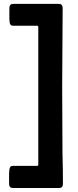

<svg xmlns="http://www.w3.org/2000/svg" viewBox="-20 -800 399 977"><path d="M300.3 136.2Q300.3 156.7 280.3 156.7H46.4Q26.4 156.7 26.4 136.2Q26.4 119.1 26.1 99.6Q25.9 80.1 27.8 63.5Q28.8 53.7 33 48.8Q37.1 43.9 47.9 43.9H168.9Q174.8 43.9 174.8 38.1V-662.6Q174.8 -668.9 168.9 -668.9H48.8Q38.1 -668.9 33.9 -673.8Q29.8 -678.7 28.8 -688.5Q27.3 -703.6 27.6 -723.9Q27.8 -744.1 27.8 -759.8Q27.8 -780.3 47.9 -780.3H278.8Q298.8 -780.3 298.8 -759.8Q298.8 -660.2 297.6 -560.5Q296.4 -460.9 296.4 -361.3Q296.4 -192.9 297.9 -24.4Q298.8 15.6 299.6 55.9Q300.3 96.2 300.3 136.2Z"/></svg>

Font: Belanosima
Style: Regular
Weight: 400
Designer: The DocRepair Project, Santiago Orozco
Foundry: Google
Version: Version 2.000